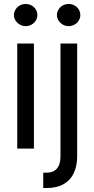

<svg xmlns="http://www.w3.org/2000/svg" viewBox="-20 -750 476 969"><path d="M67 -530.4H151.2V0H67ZM50.4 -674Q50.4 -689.2 58.7 -702.3Q67 -715.5 80.5 -722.7Q93.9 -730 109.8 -730Q125.3 -730 139 -722.7Q152.6 -715.5 160.6 -702.3Q168.5 -689.2 168.5 -674Q168.5 -658.8 160.6 -646.1Q152.6 -633.3 139 -625.7Q125.3 -618.1 109.8 -618.1Q93.9 -618.1 80.5 -625.7Q67 -633.3 58.7 -646.1Q50.4 -658.8 50.4 -674ZM369.5 -530.4V38Q369.5 88.1 352.2 124.1Q334.9 160.2 300.6 179.6Q266.2 198.9 215.5 198.9Q206.8 198.9 198.2 198.9V121.5Q206.1 121.5 214.1 121.5Q238.3 121.5 254.1 111.9Q270 102.2 277.6 83.6Q285.2 64.9 285.2 38V-530.4ZM267.3 -674Q267.3 -689.2 275.6 -702.3Q283.8 -715.5 297.3 -722.7Q310.8 -730 326.7 -730Q342.2 -730 355.8 -722.7Q369.5 -715.5 377.4 -702.3Q385.4 -689.2 385.4 -674Q385.4 -658.8 377.4 -646.1Q369.5 -633.3 355.8 -625.7Q342.2 -618.1 326.7 -618.1Q310.8 -618.1 297.3 -625.7Q283.8 -633.3 275.6 -646.1Q267.3 -658.8 267.3 -674Z"/></svg>

Font: Pretendard Variable
Style: Regular
Weight: 400
Designer: Base glyphs from Inter by Rasmus Andersson; Hangul glyphs from Noto Sans CJK(Source Han Sans) by Jang Soo-young and Kang
Foundry: Kil Hyung-jin
Version: Version 1.100;FEAKit 1.0